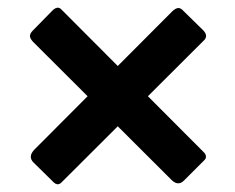

<svg xmlns="http://www.w3.org/2000/svg" viewBox="-20 -625 616 503"><path d="M462 -152Q446 -136 428 -155L66 -516Q58 -525 58.5 -531.5Q59 -538 66 -545L117 -597Q131 -611 141 -600L515 -225Q519 -221 519.5 -215Q520 -209 514 -204ZM68 -199Q52 -215 71 -234L432 -596Q441 -604 447.5 -604Q454 -604 461 -596L513 -545Q525 -532 516 -521L141 -147Q131 -137 120 -148Z"/></svg>

Font: Libre Franklin Thin
Style: Bold
Weight: 700
Version: Version 3.000